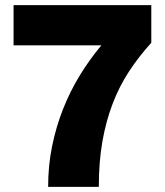

<svg xmlns="http://www.w3.org/2000/svg" viewBox="-20 -730 644 750"><path d="M168 0Q168 -83 183.5 -159Q199 -235 226.5 -304.5Q254 -374 292 -436Q330 -498 376 -553H33V-710H571V-563Q522 -509 484 -451Q446 -393 420 -325Q394 -257 380 -177.5Q366 -98 366 0Z"/></svg>

Font: Geist Black
Style: Regular
Weight: 400
Designer: Basement.studio, Andrés Briganti, Mateo Zaragoza
Foundry: Basement.studio, Vercel, Andrés Briganti, Guido Ferreyra, Mateo Zaragoza
Version: Version 1.401